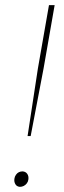

<svg xmlns="http://www.w3.org/2000/svg" viewBox="-20 -720 249 745"><path d="M127 -454 170 -700H192L149 -454L99 -192H87ZM36 -27Q37 -35 42 -42Q47 -49 53.5 -52Q60 -55 68 -55Q80 -54 86 -45Q92 -36 90 -23Q89 -15 84 -8.5Q79 -2 72 1.5Q65 5 57 5Q45 4 39.5 -5.5Q34 -15 36 -27Z"/></svg>

Font: Fixel Italic Variable 20240409 Display Thin
Style: Italic
Weight: 100
Italic angle: -10°
Designer: AlfaBravo + MacPaw
Foundry: Kyrylo Tkachov, Marchela Mozhyna, Serhii Makarenko, Maria Weinstein, Zakhar Kryvoshyya
Version: Version 1.211;Glyphs 3.2 (3225)